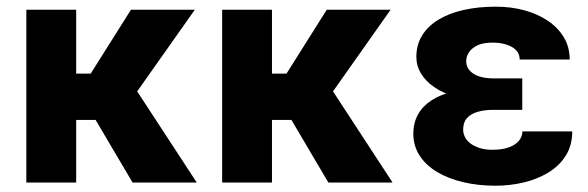

<svg xmlns="http://www.w3.org/2000/svg" viewBox="-20 -558 1799 587"><path d="M212.9 -528.3V0H60.5V-528.3ZM575.7 -528.3 337.9 -191.4H189.9L171.9 -333H257.3L380.4 -528.3ZM385.3 0 255.9 -219.2 393.6 -287.6 581.5 0Z M811.5 -528.3V0H659.2V-528.3ZM1174.3 -528.3 936.5 -191.4H788.6L770.5 -333H856L979 -528.3ZM983.9 0 854.5 -219.2 992.2 -287.6 1180.2 0Z M1453.6 -287.1H1576.7V-222.2H1488.8Q1461.4 -222.2 1440.4 -216.1Q1419.4 -210 1407.7 -197Q1396 -184.1 1396 -161.6Q1396 -150.4 1401.4 -139.2Q1406.7 -127.9 1418.2 -119.4Q1429.7 -110.8 1446.3 -105.5Q1462.9 -100.1 1485.8 -100.1Q1516.6 -100.1 1536.9 -107.9Q1557.1 -115.7 1567.1 -128.4Q1577.1 -141.1 1577.1 -156.2H1729.5Q1729.5 -113.3 1709.5 -81.8Q1689.5 -50.3 1655.8 -30Q1622.1 -9.8 1580.3 0Q1538.6 9.8 1495.6 9.8Q1442.4 9.8 1396.5 -1Q1350.6 -11.7 1316.4 -32.2Q1282.2 -52.7 1262.9 -82.3Q1243.7 -111.8 1243.7 -149.4Q1243.7 -182.6 1258.1 -208.3Q1272.5 -233.9 1299.6 -251.5Q1326.7 -269 1365.7 -278.1Q1404.8 -287.1 1453.6 -287.1ZM1576.7 -252H1453.6Q1409.7 -252 1372.8 -262.2Q1335.9 -272.5 1308.8 -290.8Q1281.7 -309.1 1267.3 -333Q1252.9 -356.9 1252.9 -383.8Q1252.9 -421.4 1270.8 -450Q1288.6 -478.5 1320.8 -498Q1353 -517.6 1397.7 -527.6Q1442.4 -537.6 1495.6 -537.6Q1542 -537.6 1582.8 -526.6Q1623.5 -515.6 1654.8 -494.6Q1686 -473.6 1703.9 -443.8Q1721.7 -414.1 1721.7 -376H1568.8Q1568.8 -393.1 1558.1 -404.3Q1547.4 -415.5 1528.6 -421.6Q1509.8 -427.7 1485.8 -427.7Q1457 -427.7 1439.5 -419.2Q1421.9 -410.6 1413.6 -397.9Q1405.3 -385.3 1405.3 -371.1Q1405.3 -358.9 1410.9 -349.4Q1416.5 -339.8 1427.2 -332.8Q1438 -325.7 1453.6 -322Q1469.2 -318.4 1488.8 -318.4H1576.7Z"/></svg>

Font: Roboto ExtraBold
Style: Regular
Weight: 800
Designer: Christian Robertson
Foundry: Google
Version: Version 3.009; 2024